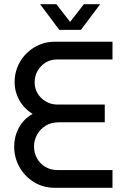

<svg xmlns="http://www.w3.org/2000/svg" viewBox="-20 -900 603 920"><path d="M245 0Q187 0 142.5 -27.5Q98 -55 73 -100Q48 -145 48 -198Q48 -246 70.5 -288Q93 -330 136 -354Q94 -381 72 -421Q50 -461 50 -505Q50 -559 75.5 -603Q101 -647 145 -673.5Q189 -700 242 -700H519V-615H253Q222 -615 198 -600Q174 -585 160 -560.5Q146 -536 146 -505Q146 -476 160.5 -452Q175 -428 200 -413.5Q225 -399 255 -399H482V-314H262Q225 -314 198.5 -297.5Q172 -281 157.5 -254.5Q143 -228 143 -198Q143 -168 157 -142Q171 -116 197 -100.5Q223 -85 258 -85H519V0ZM264 -757 172 -880H250L316 -795L382 -880H460L368 -757Z"/></svg>

Font: MuseoModerno Thin
Style: Regular
Weight: 400
Version: Version 1.003